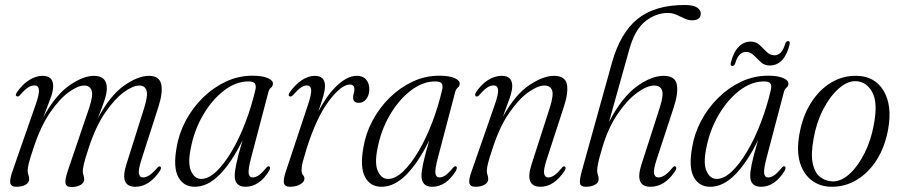

<svg xmlns="http://www.w3.org/2000/svg" viewBox="-20 -742 3612 771"><path d="M252 -55.5 338 -308.5Q355 -359 347.8 -378.8Q340.5 -398.5 318.5 -398.5Q293 -398.5 256 -371.8Q219 -345 181 -289.8Q143 -234.5 115 -149Q99.5 -103 95.2 -84.5Q91 -66 91 -56.5Q91 -47 94 -39.5Q97 -32 97 -22.5Q97 -8.5 82.8 -0.2Q68.5 8 45.5 8Q24 8 21.2 -7.2Q18.5 -22.5 32 -60L124.5 -325.5Q138.5 -366 136.2 -382.5Q134 -399 118 -399Q106 -399 92.2 -390.2Q78.5 -381.5 59.5 -359Q53.5 -353 48.5 -355Q39 -358 47.5 -370.5Q68.5 -402 96 -419.8Q123.5 -437.5 150.5 -437.5Q193.5 -437.5 193.5 -396.5Q193.5 -375 182.2 -345.5Q171 -316 154 -271.5Q204 -361.5 259.2 -399.5Q314.5 -437.5 357 -437.5Q409 -437.5 409 -388Q409 -368 400 -340.2Q391 -312.5 372 -265.5Q422 -358.5 478 -398Q534 -437.5 578 -437.5Q619.5 -437.5 627.2 -404.2Q635 -371 615.5 -311L548.5 -102.5Q535 -60.5 537.8 -45Q540.5 -29.5 555 -29.5Q566 -29.5 579.2 -37.8Q592.5 -46 612 -68.5Q618.5 -75.5 622.5 -73.5Q630.5 -70.5 622.5 -56.5Q603 -26.5 577.8 -9.2Q552.5 8 523.5 8Q459 8 487.5 -82L559 -308.5Q575 -359.5 568.2 -379Q561.5 -398.5 540 -398.5Q514 -398.5 477.2 -371.8Q440.5 -345 402.5 -289.8Q364.5 -234.5 336.5 -149Q321.5 -104 317 -84.2Q312.5 -64.5 312.5 -55Q312.5 -45 315.2 -38Q318 -31 318 -21.5Q318 -8 303.8 0.5Q289.5 9 267 9Q245.5 9 243 -6Q240.5 -21 252 -55.5Z M988.5 -109Q976 -61.5 978.5 -45.5Q981 -29.5 995 -29.5Q1005.5 -29.5 1018 -37.5Q1030.5 -45.5 1049 -68Q1055.5 -76 1061 -74Q1068 -71 1061 -56.5Q1021.5 8 966 8Q922.5 8 922.5 -36.5Q922.5 -52.5 929 -84.5Q935.5 -116.5 954 -179Q910.5 -90 862.2 -41Q814 8 762 8Q717.5 8 696.2 -30.5Q675 -69 689 -148.5Q698 -205 725.5 -256.8Q753 -308.5 794.2 -349.2Q835.5 -390 886.5 -414Q937.5 -438 993.5 -438Q1034 -438 1055.2 -428.5Q1076.5 -419 1076 -406Q1076 -396.5 1068.2 -390Q1060.5 -383.5 1058 -373ZM745.5 -143.5Q733.5 -84 747.8 -53.8Q762 -23.5 788 -23.5Q817 -23.5 848.5 -53.2Q880 -83 910.2 -134Q940.5 -185 965.2 -249.5Q990 -314 1006 -383.5Q1009 -399 1003.5 -407Q998 -415 977.5 -415Q927 -415 878.8 -377.8Q830.5 -340.5 794.8 -278.8Q759 -217 745.5 -143.5Z M1144 -355Q1135 -357.5 1143 -370.5Q1164.5 -401.5 1191 -419.5Q1217.5 -437.5 1244 -437.5Q1285 -437.5 1285 -396.5Q1285 -380.5 1278.8 -358Q1272.5 -335.5 1258 -293.5Q1294.5 -363 1335.2 -400.2Q1376 -437.5 1412.5 -437.5Q1437.5 -437.5 1450.5 -422.2Q1463.5 -407 1463 -381Q1462 -357.5 1450 -343.2Q1438 -329 1421.5 -329Q1398 -329 1398 -350Q1398 -359 1400.5 -366.8Q1403 -374.5 1403 -384Q1403 -402.5 1385 -402.5Q1350.5 -402.5 1300.8 -336.8Q1251 -271 1211 -144.5Q1200.5 -110.5 1195.8 -92.2Q1191 -74 1191 -60.5Q1191 -45 1196.8 -39Q1202.5 -33 1202.5 -24.5Q1202.5 -11.5 1185.5 -1.8Q1168.5 8 1144.5 8Q1123 8 1120 -7.5Q1117 -23 1129.5 -58.5L1216.5 -320.5Q1231.5 -365.5 1229.5 -382.2Q1227.5 -399 1211.5 -399Q1201.5 -399 1188.5 -390.5Q1175.5 -382 1155.5 -359Q1148.5 -352.5 1144 -355Z M1738.5 -109Q1726 -61.5 1728.5 -45.5Q1731 -29.5 1745 -29.5Q1755.5 -29.5 1768 -37.5Q1780.5 -45.5 1799 -68Q1805.5 -76 1811 -74Q1818 -71 1811 -56.5Q1771.5 8 1716 8Q1672.5 8 1672.5 -36.5Q1672.5 -52.5 1679 -84.5Q1685.5 -116.5 1704 -179Q1660.5 -90 1612.2 -41Q1564 8 1512 8Q1467.5 8 1446.2 -30.5Q1425 -69 1439 -148.5Q1448 -205 1475.5 -256.8Q1503 -308.5 1544.2 -349.2Q1585.5 -390 1636.5 -414Q1687.5 -438 1743.5 -438Q1784 -438 1805.2 -428.5Q1826.5 -419 1826 -406Q1826 -396.5 1818.2 -390Q1810.5 -383.5 1808 -373ZM1495.5 -143.5Q1483.5 -84 1497.8 -53.8Q1512 -23.5 1538 -23.5Q1567 -23.5 1598.5 -53.2Q1630 -83 1660.2 -134Q1690.5 -185 1715.2 -249.5Q1740 -314 1756 -383.5Q1759 -399 1753.5 -407Q1748 -415 1727.5 -415Q1677 -415 1628.8 -377.8Q1580.5 -340.5 1544.8 -278.8Q1509 -217 1495.5 -143.5Z M1892 -355Q1888 -356 1888 -361.2Q1888 -366.5 1892 -372.5Q1913.5 -404 1940.2 -420.8Q1967 -437.5 1994.5 -437.5Q2037 -437.5 2037 -396.5Q2037 -377.5 2026 -346.2Q2015 -315 1999.5 -273.5Q2049.5 -363 2105.5 -400.2Q2161.5 -437.5 2204 -437.5Q2250 -437.5 2256.5 -403.2Q2263 -369 2243.5 -311L2175.5 -102Q2162 -61 2165 -45.2Q2168 -29.5 2182 -29.5Q2192.5 -29.5 2205 -37.5Q2217.5 -45.5 2236.5 -68.5Q2242.5 -76 2247 -73.5Q2255.5 -70 2247.5 -56.5Q2205 8 2150.5 8Q2085.5 8 2114.5 -82L2187.5 -308.5Q2204 -360 2197 -379.2Q2190 -398.5 2166 -398.5Q2139.5 -398.5 2101.8 -371.8Q2064 -345 2025.5 -289.8Q1987 -234.5 1959 -149Q1943.5 -103 1939.2 -84.5Q1935 -66 1935 -56.5Q1935 -46 1937.8 -39Q1940.5 -32 1940.5 -22.5Q1940.5 -9.5 1926.5 -0.8Q1912.5 8 1889.5 8Q1868.5 8 1865 -6Q1861.5 -20 1873 -52L1966.5 -320.5Q1982.5 -365.5 1980 -382.2Q1977.5 -399 1962 -399Q1949.5 -399 1936 -390.2Q1922.5 -381.5 1905 -360.5Q1898 -352.5 1892 -355Z M2398 -147Q2385.5 -105 2381.8 -86.8Q2378 -68.5 2378 -57Q2378 -47 2381 -39.5Q2384 -32 2384 -23Q2384 -9 2369.8 -0.5Q2355.5 8 2332.5 8Q2311.5 8 2309 -5.8Q2306.5 -19.5 2317 -57.5L2437 -489Q2471 -610.5 2540.5 -666.2Q2610 -722 2729.5 -722Q2763.5 -722 2778.8 -712Q2794 -702 2794 -688Q2794 -660.5 2759 -660.5Q2744 -660.5 2728.5 -667.8Q2713 -675 2696.8 -682.5Q2680.5 -690 2661.5 -690Q2614.5 -690 2572 -657Q2529.5 -624 2507 -543.5L2425.5 -252.5Q2478 -352 2536.8 -394.8Q2595.5 -437.5 2645 -437.5Q2691 -437.5 2697.8 -403Q2704.5 -368.5 2685.5 -311L2617 -102Q2603.5 -61 2606.5 -45.2Q2609.5 -29.5 2624 -29.5Q2634.5 -29.5 2648 -37.5Q2661.5 -45.5 2680 -68Q2687 -76.5 2691.5 -74Q2700 -70 2691.5 -55.5Q2650 8 2592 8Q2527 8 2556 -82L2629 -308.5Q2645.5 -360 2638.5 -379.2Q2631.5 -398.5 2607.5 -398.5Q2578 -398.5 2538 -369.2Q2498 -340 2459.8 -283.8Q2421.5 -227.5 2398 -147Z M3058.5 -109Q3046 -61.5 3048.5 -45.5Q3051 -29.5 3065 -29.5Q3075.5 -29.5 3088 -37.5Q3100.5 -45.5 3119 -68Q3125.5 -76 3131 -74Q3138 -71 3131 -56.5Q3091.5 8 3036 8Q2992.5 8 2992.5 -36.5Q2992.5 -52.5 2999 -84.5Q3005.5 -116.5 3024 -179Q2980.5 -90 2932.2 -41Q2884 8 2832 8Q2787.5 8 2766.2 -30.5Q2745 -69 2759 -148.5Q2768 -205 2795.5 -256.8Q2823 -308.5 2864.2 -349.2Q2905.5 -390 2956.5 -414Q3007.5 -438 3063.5 -438Q3104 -438 3125.2 -428.5Q3146.5 -419 3146 -406Q3146 -396.5 3138.2 -390Q3130.5 -383.5 3128 -373ZM2815.5 -143.5Q2803.5 -84 2817.8 -53.8Q2832 -23.5 2858 -23.5Q2887 -23.5 2918.5 -53.2Q2950 -83 2980.2 -134Q3010.5 -185 3035.2 -249.5Q3060 -314 3076 -383.5Q3079 -399 3073.5 -407Q3068 -415 3047.5 -415Q2997 -415 2948.8 -377.8Q2900.5 -340.5 2864.8 -278.8Q2829 -217 2815.5 -143.5ZM3070.5 -479Q3049.5 -479 3034.8 -492.8Q3020 -506.5 3006.8 -520Q2993.5 -533.5 2976 -533.5Q2945.5 -533.5 2932.5 -488Q2928.5 -477 2920.5 -477Q2911.5 -477 2915 -491Q2925.5 -533 2946.2 -554Q2967 -575 2994.5 -575Q3016 -575 3030.5 -561.2Q3045 -547.5 3058.5 -533.8Q3072 -520 3090 -520Q3120 -520 3133 -566Q3136.5 -577 3145 -577Q3154 -577 3150.5 -562.5Q3129.5 -479 3070.5 -479Z M3421 -437.5Q3493.5 -436 3528.5 -377Q3563.5 -318 3546.5 -223.5Q3534 -153.5 3501.5 -101.5Q3469 -49.5 3422.2 -20.8Q3375.5 8 3320.5 8Q3274.5 8 3240.8 -16.8Q3207 -41.5 3192.5 -88.5Q3178 -135.5 3190 -202.5Q3202.5 -274.5 3236 -328Q3269.5 -381.5 3317.2 -410.2Q3365 -439 3421 -437.5ZM3325.5 -13.5Q3359.5 -14 3393 -45Q3426.5 -76 3452.2 -128Q3478 -180 3489 -241.5Q3506 -331 3482.2 -372.8Q3458.5 -414.5 3417.5 -416Q3383 -417.5 3347.8 -386.2Q3312.5 -355 3285.2 -302Q3258 -249 3247 -184.5Q3235.5 -122.5 3243.8 -85Q3252 -47.5 3274 -30.8Q3296 -14 3325.5 -13.5Z"/></svg>

Font: Fraunces 144pt Soft Light
Style: Italic
Weight: 300
Italic angle: -16°
Version: Version 1.000;[b76b70a41]